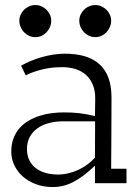

<svg xmlns="http://www.w3.org/2000/svg" viewBox="-20 -731 549 765"><path d="M358.4 -1V-70.8Q334 -47.9 312.5 -31.7Q291 -15.6 271 -5.4Q251 4.9 231.2 9.5Q211.4 14.2 189.9 14.2Q152.8 14.2 122.6 2.7Q92.3 -8.8 70.6 -28.1Q48.8 -47.4 36.9 -73Q24.9 -98.6 24.9 -127Q24.9 -156.7 33.9 -180.2Q43 -203.6 58.3 -220.9Q73.7 -238.3 94.2 -250.2Q114.7 -262.2 137.9 -269.5Q161.1 -276.9 185.5 -280Q210 -283.2 233.4 -283.2Q250.5 -283.2 265.9 -282.5Q281.2 -281.7 296.1 -280Q311 -278.3 326.4 -275.4Q341.8 -272.5 358.4 -268.6L359.4 -336.4Q359.9 -368.7 350.1 -392.6Q340.3 -416.5 322.8 -432.4Q305.2 -448.2 281 -455.8Q256.8 -463.4 228.5 -463.4Q184.1 -463.4 146.5 -453.9Q108.9 -444.3 82.5 -430.7L64 -469.2Q82 -479.5 103 -488.3Q124 -497.1 146.5 -503.4Q168.9 -509.8 192.1 -513.4Q215.3 -517.1 237.8 -517.1Q282.2 -517.1 316.9 -507.1Q351.6 -497.1 375.5 -475.8Q399.4 -454.6 411.9 -421.4Q424.3 -388.2 424.3 -341.8Q424.3 -274.9 423.8 -206.1Q423.3 -137.2 422.9 -58.6H483.9V-1ZM230.5 -247.6Q201.2 -247.6 175 -240.7Q148.9 -233.9 129.6 -220.2Q110.4 -206.5 98.9 -185.8Q87.4 -165 87.4 -137.7Q87.4 -111.8 96.9 -92.5Q106.4 -73.2 123.3 -60.5Q140.1 -47.9 162.6 -41.7Q185.1 -35.6 210.9 -35.6Q232.4 -35.6 253.4 -40.8Q274.4 -45.9 293.5 -54.9Q312.5 -64 329.1 -76.4Q345.7 -88.9 358.4 -103L358.9 -247.6ZM359.9 -583Q346.7 -583 335.2 -588.1Q323.7 -593.3 314.9 -602.3Q306.2 -611.3 301 -623.3Q295.9 -635.3 295.9 -648.4Q295.9 -661.1 301 -672.4Q306.2 -683.6 314.7 -692.1Q323.2 -700.7 335 -705.8Q346.7 -710.9 359.9 -710.9Q372.6 -710.9 384 -705.8Q395.5 -700.7 404.1 -692.1Q412.6 -683.6 417.7 -672.4Q422.9 -661.1 422.9 -648.4Q422.9 -635.3 417.7 -623.3Q412.6 -611.3 404.1 -602.3Q395.5 -593.3 384 -588.1Q372.6 -583 359.9 -583ZM121.1 -583Q107.9 -583 96.4 -588.1Q85 -593.3 76.2 -602.3Q67.4 -611.3 62.3 -623.3Q57.1 -635.3 57.1 -648.4Q57.1 -661.1 62.3 -672.4Q67.4 -683.6 75.9 -692.1Q84.5 -700.7 96.2 -705.8Q107.9 -710.9 121.1 -710.9Q133.8 -710.9 145.3 -705.8Q156.7 -700.7 165.3 -692.1Q173.8 -683.6 179 -672.4Q184.1 -661.1 184.1 -648.4Q184.1 -635.3 179 -623.3Q173.8 -611.3 165.3 -602.3Q156.7 -593.3 145.3 -588.1Q133.8 -583 121.1 -583Z"/></svg>

Font: Twentytwelve Slab Light
Style: TwentytwelveSlab
Weight: 300
Designer: Domenico Catapano
Version: Version 1.00 2012